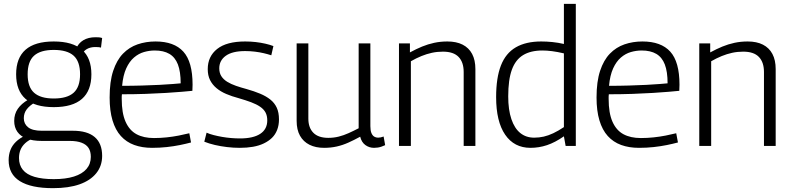

<svg xmlns="http://www.w3.org/2000/svg" viewBox="-20 -760 4127 1000"><path d="M256 220Q142 220 83.5 183.5Q25 147 25 74Q25 46 34 22Q43 -2 63 -21.5Q83 -41 114 -55L156 -41Q128 -30 111 -14Q94 2 86.5 21Q79 40 79 63Q79 100 99 124.5Q119 149 159.5 161Q200 173 260 173Q322 173 365 159.5Q408 146 430.5 120Q453 94 453 57Q453 29 441.5 11Q430 -7 405.5 -16.5Q381 -26 344 -26H198Q151 -26 119 -38Q87 -50 70.5 -73.5Q54 -97 54 -130Q54 -166 72.5 -193Q91 -220 127 -241L163 -227Q135 -211 119.5 -191Q104 -171 104 -144Q104 -115 126.5 -97Q149 -79 198 -79H360Q435 -79 473.5 -46Q512 -13 512 52Q512 104 481.5 142Q451 180 394.5 200Q338 220 256 220ZM260 -202Q162 -202 113 -245Q64 -288 64 -373Q64 -458 113 -501Q162 -544 260 -544Q358 -544 407 -501Q456 -458 456 -373Q456 -288 407 -245Q358 -202 260 -202ZM260 -247Q330 -247 363.5 -277Q397 -307 397 -373Q397 -440 363.5 -470Q330 -500 260 -500Q191 -500 157.5 -470Q124 -440 124 -373Q124 -307 157.5 -277Q191 -247 260 -247ZM402 -470 376 -505Q388 -535 414 -550.5Q440 -566 477 -566Q487 -566 495 -565.5Q503 -565 512 -562L506 -512Q499 -514 491.5 -514.5Q484 -515 476 -515Q451 -515 432.5 -504.5Q414 -494 402 -470Z M772 10Q720 10 679 -5Q638 -20 609.5 -51.5Q581 -83 566 -133Q551 -183 551 -252Q551 -335 569.5 -391Q588 -447 620.5 -480.5Q653 -514 696.5 -529Q740 -544 790 -544Q887 -544 935 -491Q983 -438 983 -319Q983 -313 982.5 -303.5Q982 -294 982 -287Q963 -285 927.5 -282Q892 -279 844 -276Q796 -273 738 -271Q680 -269 615 -269Q614 -263 614 -257.5Q614 -252 614 -245Q614 -171 634 -126Q654 -81 691 -61Q728 -41 782 -41Q815 -41 848 -44.5Q881 -48 911.5 -54Q942 -60 966 -66L975 -18Q949 -11 917 -4.5Q885 2 848.5 6Q812 10 772 10ZM616 -313Q670 -313 719.5 -314.5Q769 -316 810.5 -318Q852 -320 880.5 -322.5Q909 -325 921 -326Q921 -387 906.5 -424.5Q892 -462 862 -479.5Q832 -497 786 -497Q758 -497 730 -489Q702 -481 678 -460.5Q654 -440 637.5 -404Q621 -368 616 -313Z M1044 -22 1056 -69Q1071 -62 1092.5 -56.5Q1114 -51 1137 -47Q1160 -43 1184 -41Q1208 -39 1230 -39Q1299 -39 1335.5 -63Q1372 -87 1372 -133Q1372 -157 1363 -174Q1354 -191 1335 -204Q1316 -217 1288 -227.5Q1260 -238 1222 -249Q1188 -258 1158.5 -270.5Q1129 -283 1107.5 -301Q1086 -319 1074 -343Q1062 -367 1062 -400Q1062 -466 1111 -505Q1160 -544 1257 -544Q1285 -544 1311.5 -541Q1338 -538 1362 -532.5Q1386 -527 1404 -520L1393 -472Q1375 -478 1353.5 -483Q1332 -488 1307.5 -491Q1283 -494 1257 -494Q1190 -494 1156 -469.5Q1122 -445 1122 -404Q1122 -380 1133 -363Q1144 -346 1163.5 -334Q1183 -322 1209 -313Q1235 -304 1265 -296Q1304 -285 1335 -272Q1366 -259 1388 -241.5Q1410 -224 1421.5 -199Q1433 -174 1433 -138Q1433 -108 1423.5 -83.5Q1414 -59 1396.5 -42Q1379 -25 1354 -13Q1329 -1 1297.5 4.5Q1266 10 1229 10Q1196 10 1162.5 6Q1129 2 1099 -5Q1069 -12 1044 -22Z M1668 10Q1624 10 1592 -6Q1560 -22 1542.5 -53Q1525 -84 1525 -131V-534H1586V-142Q1586 -95 1612 -68.5Q1638 -42 1690 -42Q1718 -42 1744 -48.5Q1770 -55 1795.5 -66.5Q1821 -78 1848 -92V-534H1909V-103Q1909 -80 1914.5 -67Q1920 -54 1929 -48.5Q1938 -43 1949 -43Q1963 -43 1978 -49L1986 -4Q1977 0 1967.5 3.5Q1958 7 1948 8.5Q1938 10 1928 10Q1903 10 1883 -4.5Q1863 -19 1856 -48Q1825 -31 1795 -17.5Q1765 -4 1734 3Q1703 10 1668 10Z M2058 0V-534H2115V-487Q2148 -505 2178.5 -517.5Q2209 -530 2241.5 -537Q2274 -544 2310 -544Q2357 -544 2389.5 -527.5Q2422 -511 2439 -479Q2456 -447 2456 -400V0H2395V-385Q2395 -436 2368.5 -463.5Q2342 -491 2287 -491Q2257 -491 2229.5 -485Q2202 -479 2175 -468Q2148 -457 2120 -441V0Z M2926 0 2917 -50Q2871 -18 2829 -4Q2787 10 2743 10Q2658 10 2611 -58.5Q2564 -127 2564 -254Q2564 -355 2589 -419Q2614 -483 2666.5 -513.5Q2719 -544 2799 -544Q2827 -544 2857 -541Q2887 -538 2917 -531V-740H2979V0ZM2917 -98V-482Q2883 -490 2855.5 -493.5Q2828 -497 2805 -497Q2744 -497 2704.5 -473Q2665 -449 2646 -397Q2627 -345 2627 -258Q2627 -188 2643.5 -139.5Q2660 -91 2690 -67Q2720 -43 2762 -43Q2788 -43 2812 -48.5Q2836 -54 2861.5 -66Q2887 -78 2917 -98Z M3308 10Q3256 10 3215 -5Q3174 -20 3145.5 -51.5Q3117 -83 3102 -133Q3087 -183 3087 -252Q3087 -335 3105.5 -391Q3124 -447 3156.5 -480.5Q3189 -514 3232.5 -529Q3276 -544 3326 -544Q3423 -544 3471 -491Q3519 -438 3519 -319Q3519 -313 3518.5 -303.5Q3518 -294 3518 -287Q3499 -285 3463.5 -282Q3428 -279 3380 -276Q3332 -273 3274 -271Q3216 -269 3151 -269Q3150 -263 3150 -257.5Q3150 -252 3150 -245Q3150 -171 3170 -126Q3190 -81 3227 -61Q3264 -41 3318 -41Q3351 -41 3384 -44.5Q3417 -48 3447.5 -54Q3478 -60 3502 -66L3511 -18Q3485 -11 3453 -4.5Q3421 2 3384.5 6Q3348 10 3308 10ZM3152 -313Q3206 -313 3255.5 -314.5Q3305 -316 3346.5 -318Q3388 -320 3416.5 -322.5Q3445 -325 3457 -326Q3457 -387 3442.5 -424.5Q3428 -462 3398 -479.5Q3368 -497 3322 -497Q3294 -497 3266 -489Q3238 -481 3214 -460.5Q3190 -440 3173.5 -404Q3157 -368 3152 -313Z M3622 0V-534H3679V-487Q3712 -505 3742.5 -517.5Q3773 -530 3805.5 -537Q3838 -544 3874 -544Q3921 -544 3953.5 -527.5Q3986 -511 4003 -479Q4020 -447 4020 -400V0H3959V-385Q3959 -436 3932.5 -463.5Q3906 -491 3851 -491Q3821 -491 3793.5 -485Q3766 -479 3739 -468Q3712 -457 3684 -441V0Z"/></svg>

Font: Georama ExtraCondensed Thin Light
Style: Regular
Weight: 300
Version: Version 1.001